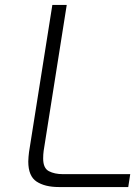

<svg xmlns="http://www.w3.org/2000/svg" viewBox="-20 -754 561 774"><path d="M217 0Q161 0 127.5 -22Q94 -44 94 -103Q94 -113 95 -122Q96 -131 97 -141L191 -734H249L156 -146Q155 -138 154.5 -131Q154 -124 154 -115Q154 -76 177 -64Q200 -52 233 -52H505L497 0Z"/></svg>

Font: Exo Thin Light
Style: Italic
Weight: 300
Italic angle: -9°
Version: Version 2.000